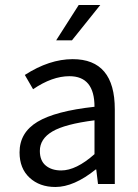

<svg xmlns="http://www.w3.org/2000/svg" viewBox="-20 -734 552 766"><path d="M58 -126Q58 -205 129.5 -248Q201 -291 357 -308Q357 -430 257 -430Q188 -430 112 -378L79 -435Q177 -498 270 -498Q438 -498 438 -298V0H371L364 -58H362Q275 12 201 12Q138 12 98 -25Q58 -62 58 -126ZM139 -132Q139 -93 162.5 -73.5Q186 -54 224 -54Q284 -54 357 -119V-254Q239 -239 189 -209.5Q139 -180 139 -132ZM204 -573 294 -714H380L267 -573Z"/></svg>

Font: RibengUni
Style: Regular
Weight: 400
Designer: (1) Dr. Andrew Glass (Senior Program Manager at Microsoft Corporation)
(2) Bivuti Chakma (Chakma Font Designer & Keyboar
Foundry: Bivuti Chakma
Version: Version 2.2022; Updated on: 03 June 2022; Friday